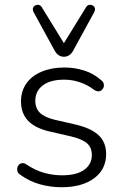

<svg xmlns="http://www.w3.org/2000/svg" viewBox="-20 -777 518 805"><path d="M238 8Q193 8 148.5 -4Q104 -16 64 -45Q56 -50 53.5 -57.5Q51 -65 52.5 -73Q54 -81 59.5 -86.5Q65 -92 73 -93Q81 -94 90 -88Q129 -62 166 -52Q203 -42 240 -42Q301 -42 333 -65Q365 -88 365 -127Q365 -159 344.5 -176.5Q324 -194 278 -205L191 -225Q128 -239 98 -270.5Q68 -302 68 -352Q68 -395 90.5 -427Q113 -459 154.5 -476.5Q196 -494 250 -494Q294 -494 334 -481Q374 -468 404 -441Q412 -435 414.5 -427Q417 -419 414.5 -411.5Q412 -404 406 -399Q400 -394 392 -394Q384 -394 375 -400Q346 -422 314 -432.5Q282 -443 249 -443Q191 -443 159.5 -419Q128 -395 128 -354Q128 -323 147.5 -304Q167 -285 209 -275L296 -255Q361 -240 393 -210.5Q425 -181 425 -131Q425 -67 374.5 -29.5Q324 8 238 8ZM248 -539Q236 -539 226 -545.5Q216 -552 209 -565L121 -726Q116 -736 118.5 -743.5Q121 -751 128 -754.5Q135 -758 142.5 -756.5Q150 -755 155 -747L248 -596L341 -747Q346 -755 353.5 -756.5Q361 -758 368 -754.5Q375 -751 377.5 -743.5Q380 -736 375 -726L287 -565Q280 -552 270 -545.5Q260 -539 248 -539Z"/></svg>

Font: Nunito ExtraLight Light
Style: Regular
Weight: 300
Version: Version 3.602